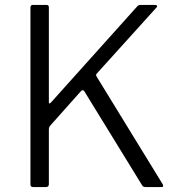

<svg xmlns="http://www.w3.org/2000/svg" viewBox="-20 -762 730 782"><path d="M643 -11Q645 -6 644 -3Q643 0 638 0H574Q563 0 559 -7L323 -391Q317 -399 309 -390L187 -253Q179 -245 179 -235V-12Q179 0 166 0H117Q110 0 107 -2.5Q104 -5 104 -12V-732Q104 -742 114 -742H170Q179 -742 179 -732V-347Q179 -341 181 -340.5Q183 -340 188 -345L538 -735Q541 -739 544.5 -740.5Q548 -742 555 -742H611Q618 -742 619.5 -738.5Q621 -735 617 -731L373 -461Q370 -457 373 -451L643 -11Z"/></svg>

Font: Libre Franklin Light
Style: Regular
Weight: 300
Designer: Pablo Impallari, Rodrigo Fuenzalida, Nhung Nguyen
Foundry: Impallari Type
Version: Version 3.000